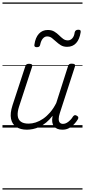

<svg xmlns="http://www.w3.org/2000/svg" viewBox="-20 -1030 686 1550"><path d="M197 17Q146 17 112 -5Q78 -27 69 -71Q60 -115 81 -180L184 -494Q188 -506 194.5 -510.5Q201 -515 215 -515Q231 -515 237 -509Q243 -503 239 -491L134 -170Q120 -127 123 -96Q126 -65 147.5 -48.5Q169 -32 211 -32Q239 -32 268.5 -41.5Q298 -51 327.5 -71Q357 -91 384 -122Q411 -153 434 -198L529 -495Q534 -508 539.5 -512Q545 -516 559 -516Q576 -516 582.5 -510.5Q589 -505 585 -493L463 -117Q454 -90 454 -70Q454 -50 463 -40Q472 -30 489 -30Q505 -30 520 -39Q535 -48 548 -61.5Q561 -75 569 -89Q573 -95 580.5 -99Q588 -103 600 -96Q611 -90 612 -82Q613 -74 608 -66Q596 -46 578 -27Q560 -8 537 4.5Q514 17 484 17Q460 17 443 10Q426 3 415.5 -10.5Q405 -24 402 -44Q399 -64 404 -91V-95Q380 -63 353 -41Q326 -19 298.5 -6Q271 7 245 12Q219 17 197 17ZM277 -649Q253 -649 258 -671Q266 -727 294 -757.5Q322 -788 366 -788Q397 -788 418.5 -775Q440 -762 456.5 -745.5Q473 -729 489.5 -716.5Q506 -704 528 -704Q548 -704 563.5 -720.5Q579 -737 583 -769Q588 -790 612 -790Q624 -790 628.5 -785.5Q633 -781 631 -769Q622 -712 594.5 -682Q567 -652 522 -652Q492 -652 471 -665Q450 -678 433 -694Q416 -710 399 -723Q382 -736 360 -736Q341 -736 326 -719Q311 -702 304 -668Q302 -658 295.5 -653.5Q289 -649 277 -649ZM0 490H646V500H0ZM0 -20H646V0H0ZM0 -505H646V-500H0ZM0 -1010H646V-1000H0Z"/></svg>

Font: Playwrite RO Guides
Style: Regular
Weight: 400
Designer: Veronika Burian, José Scaglione
Foundry: TypeTogether
Version: Version 1.003